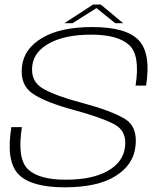

<svg xmlns="http://www.w3.org/2000/svg" viewBox="-20 -796 694 820"><path d="M256.5 4Q396 4 472.8 -43.8Q549.5 -91.5 558.5 -170Q569 -255 512.2 -289Q455.5 -323 331 -356.5Q222 -385 165.5 -416.5Q109 -448 118 -516.5Q125.5 -576 192 -612Q258.5 -648 370 -648Q482.5 -648 531 -604.2Q579.5 -560.5 559 -430.5H604Q625.5 -569 571.8 -624.8Q518 -680.5 374.5 -680.5Q238 -680.5 160.2 -634.2Q82.5 -588 74 -513Q64.5 -433 120.5 -395.5Q176.5 -358 298 -325.5Q407.5 -296 465.8 -266.5Q524 -237 513.5 -165.5Q505 -102.5 439.2 -65.5Q373.5 -28.5 260 -28.5Q146 -28.5 99.2 -73.5Q52.5 -118.5 73.5 -253H28.5Q5 -107.5 58.8 -51.8Q112.5 4 256.5 4ZM255 -697H290L392 -761.5L472 -697H506L410.5 -776.5H377.5Z"/></svg>

Font: Anybody SemiExpanded ExtraLight
Style: Italic
Weight: 250
Width: 6
Italic angle: -10°
Version: Version 1.113;gftools[0.9.25]